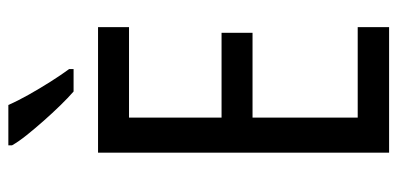

<svg xmlns="http://www.w3.org/2000/svg" viewBox="-272 -702 974 471"><g transform="rotate(-90 215.5 -467.0)"><path d="M384 0H76V-714H384V-638H162V-411H370V-335H162V-77H384ZM193 -934Q203 -911 218.5 -883.5Q234 -856 250.5 -830Q267 -804 281 -785V-774H226Q211 -787 192 -806.5Q173 -826 154 -847.5Q135 -869 119 -889Q103 -909 94 -925V-934Z"/></g></svg>

Font: Noto Sans Display Condensed
Style: Regular
Weight: 400
Width: 3
Designer: Monotype Design Team
Foundry: Monotype Imaging Inc.
Version: Version 2.003